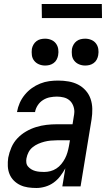

<svg xmlns="http://www.w3.org/2000/svg" viewBox="-20 -930 540 958"><path d="M162 8Q140 8 119.5 5Q99 2 81 -6.5Q63 -15 49 -29Q35 -43 27.5 -61.5Q20 -80 19 -101Q18 -122 21 -143Q26 -169 37 -194.5Q48 -220 67 -240Q86 -260 110 -274Q134 -288 160 -296Q186 -304 212 -307Q238 -310 264 -310H342L348 -348Q349 -354 350 -360Q351 -366 351 -372Q351 -389 344.5 -404.5Q338 -420 326 -430Q314 -440 297.5 -444Q281 -448 264 -448Q247 -448 229 -444.5Q211 -441 195 -431Q179 -421 168.5 -405Q158 -389 155 -372V-371H65V-372Q69 -395 78.5 -416.5Q88 -438 103.5 -457Q119 -476 138.5 -490Q158 -504 180.5 -513Q203 -522 225.5 -525Q248 -528 270 -528Q297 -528 322.5 -523.5Q348 -519 369.5 -508Q391 -497 407.5 -478.5Q424 -460 432 -436.5Q440 -413 440.5 -387Q441 -361 437 -335L382 0H291L306 -90Q295 -70 280.5 -51Q266 -32 247 -18.5Q228 -5 205.5 1.5Q183 8 162 8ZM200 -72Q216 -72 231.5 -76Q247 -80 261 -89Q275 -98 286 -111.5Q297 -125 304.5 -139.5Q312 -154 316.5 -169.5Q321 -185 324 -201L329 -230H264Q249 -230 233 -228.5Q217 -227 201.5 -223Q186 -219 171 -212.5Q156 -206 143 -195.5Q130 -185 122.5 -170.5Q115 -156 112 -140Q110 -129 111.5 -118Q113 -107 120 -99Q127 -91 136 -85.5Q145 -80 155.5 -77Q166 -74 177.5 -73Q189 -72 200 -72ZM405 -603Q389 -603 374.5 -609Q360 -615 350.5 -627Q341 -639 339 -654.5Q337 -670 339 -686Q341 -697 347 -707.5Q353 -718 362.5 -725Q372 -732 383 -734.5Q394 -737 405 -737Q421 -737 435.5 -731Q450 -725 459 -713Q468 -701 470.5 -685.5Q473 -670 470 -654Q468 -643 462.5 -632.5Q457 -622 447 -615Q437 -608 426.5 -605.5Q416 -603 405 -603ZM205 -603Q189 -603 174.5 -609Q160 -615 150.5 -627Q141 -639 139 -654.5Q137 -670 139 -686Q141 -697 147 -707.5Q153 -718 162.5 -725Q172 -732 183 -734.5Q194 -737 205 -737Q221 -737 235.5 -731Q250 -725 259 -713Q268 -701 270.5 -685.5Q273 -670 270 -654Q268 -643 262.5 -632.5Q257 -622 247 -615Q237 -608 226.5 -605.5Q216 -603 205 -603ZM189 -840 188 -910H488L489 -840Z"/></svg>

Font: Iosevka Medium Oblique
Style: Regular
Weight: 500
Italic angle: -9°
Monospace: yes
Designer: Belleve Invis
Foundry: Belleve Invis
Version: Version 32.5.0; ttfautohint (v1.8.4)